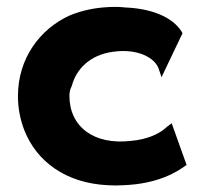

<svg xmlns="http://www.w3.org/2000/svg" viewBox="-20 -525 594 567"><path d="M185 -242C185 -252 187 -262 192 -271C205 -322 247 -363 313 -372C388 -383 439 -353 449 -321L457 -297L519 -427C499 -464 446 -499 349 -503C333 -505 314 -505 299 -504C259 -502 221 -494 185 -479C98 -439 33 -353 33 -241C33 -205 40 -171 52 -140C88 -49 173 16 299 22C313 23 330 23 344 22C450 18 505 -19 531 -38L487 -161L476 -153C471 -149 467 -145 463 -142C446 -129 414 -113 367 -109C257 -96 185 -151 185 -242Z"/></svg>

Font: Bluebird
Style: SfBdExt
Weight: 700
Designer: Jasper
Foundry: Cannot Into Space Fonts
Version: Version 0.98